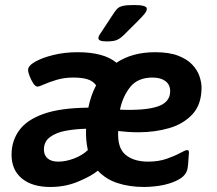

<svg xmlns="http://www.w3.org/2000/svg" viewBox="-20 -738 866 765"><path d="M405 -573Q387 -573 379.5 -576.5Q372 -580 372 -586Q372 -592 376 -598.5Q380 -605 387 -615L433 -685Q441 -697 448 -704Q455 -711 470 -714.5Q485 -718 515 -718Q565 -718 565 -703Q565 -694 556 -683Q547 -672 532 -657L476 -601Q461 -586 447.5 -579.5Q434 -573 405 -573ZM181 7Q108 7 67 -27Q26 -61 26 -122Q26 -176 56 -218Q86 -260 153 -284Q220 -308 332 -309Q342 -359 363 -398Q351 -415 329 -422Q307 -429 272 -429Q236 -429 206 -420Q176 -411 156 -402Q136 -393 130 -393Q121 -393 112.5 -406Q104 -419 98 -434.5Q92 -450 92 -460Q92 -476 120 -492Q148 -508 193 -519Q238 -530 289 -530Q394 -530 444 -488Q507 -530 598 -530Q654 -530 690 -516Q726 -502 746.5 -480Q767 -458 775 -433.5Q783 -409 783 -389Q783 -322 747 -283Q711 -244 654 -227.5Q597 -211 533 -211Q508 -211 488 -212.5Q468 -214 451 -216Q447 -149 480 -121.5Q513 -94 570 -94Q612 -94 644.5 -105.5Q677 -117 698 -128.5Q719 -140 725 -140Q728 -140 730.5 -138.5Q733 -137 733 -127Q732 -125 731.5 -112Q731 -99 729.5 -84Q728 -69 726 -61Q720 -41 700.5 -28Q681 -15 654.5 -7Q628 1 601 4Q574 7 555 7Q496 7 448.5 -8.5Q401 -24 370 -58Q343 -36 291.5 -14.5Q240 7 181 7ZM458 -301Q560 -297 609 -314Q658 -331 658 -374Q658 -401 639 -415Q620 -429 588 -429Q529 -429 499 -391.5Q469 -354 458 -301ZM212 -94Q242 -94 275 -106.5Q308 -119 330 -140Q321 -180 323 -225Q280 -224 242 -217Q204 -210 179.5 -192Q155 -174 155 -142Q155 -120 169.5 -107Q184 -94 212 -94Z"/></svg>

Font: Asap SemiBold
Style: Italic
Weight: 600
Italic angle: -6°
Designer: Pablo Cosgaya
Foundry: Omnibus-Type
Version: Version 3.001; ttfautohint (v1.8.3)